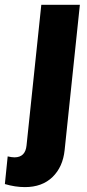

<svg xmlns="http://www.w3.org/2000/svg" viewBox="-74 -598 361 800"><path d="M-53.7 168.9 -42 53.7Q-24.4 57.6 -13.7 57.6Q31.7 57.6 36.6 7.8L98.1 -578.1H258.8L195.3 27.3Q188 97.7 144.8 139.6Q101.6 181.6 29.8 181.6Q-10.7 181.6 -53.7 168.9Z"/></svg>

Font: Oswald
Style: Bold
Weight: 700
Designer: Vernon Adams
Foundry: Vernon Adams
Version: 3.0; ttfautohint (v0.94.23-7a4d-dirty) -l 8 -r 50 -G 200 -x 